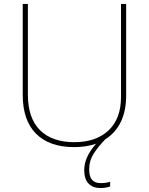

<svg xmlns="http://www.w3.org/2000/svg" viewBox="-20 -734 752 971"><path d="M618 -714V-252Q618 -173 591 -117.5Q564 -62 513 -30Q476 8 453.5 43.5Q431 79 431 122Q431 158 445 175Q459 192 489 192Q518 192 537 185V209Q515 217 487 217Q450 217 428 194.5Q406 172 406 126Q406 60 466 -7Q415 10 355 10Q230 10 162.5 -57.5Q95 -125 95 -254V-714H121V-256Q121 -137 182 -76Q243 -15 356 -15Q465 -15 528.5 -74Q592 -133 592 -244V-714Z"/></svg>

Font: Noto Sans UI Thin
Style: Regular
Weight: 250
Designer: Monotype Design Team
Foundry: Monotype Imaging Inc.
Version: Version 1.001